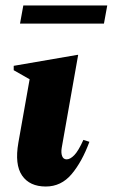

<svg xmlns="http://www.w3.org/2000/svg" viewBox="-20 -670 411 700"><path d="M147 10Q88 10 60.5 -30Q33 -70 47 -150L88 -381L30 -414V-430L262 -470H265L205 -131Q202 -113 206.5 -101Q211 -89 223 -89Q236 -89 251 -104.5Q266 -120 284 -160L306 -153Q279 -80 241 -35Q203 10 147 10ZM53 -584 65 -650H371L359 -584Z"/></svg>

Font: Spectral ExtraBold
Style: Italic
Weight: 800
Italic angle: -10°
Designer: Jean-Baptiste Levee
Foundry: Production Type
Version: Version 2.001